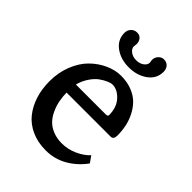

<svg xmlns="http://www.w3.org/2000/svg" viewBox="-190 -726 839 839"><g transform="rotate(45 229.5 -306.5)"><path d="M131.8 -279.8H314.9Q329.1 -279.8 329.1 -287.1Q329.1 -335.4 302.5 -364.3Q275.9 -393.1 245.1 -393.1Q235.8 -393.1 220.9 -386.7Q206.1 -380.4 188.7 -368.2Q171.4 -356 155.5 -332.5Q139.6 -309.1 131.8 -279.8ZM397.9 -108.9 418.9 -79.1Q386.7 -34.7 341.3 -8.8Q295.9 17.1 242.2 17.1Q192.4 17.1 153.3 -0.7Q114.3 -18.6 89.8 -49.6Q65.4 -80.6 52.7 -121.1Q40 -161.6 40 -209Q40 -263.2 58.6 -309.3Q77.1 -355.5 106.9 -384.8Q136.7 -414.1 172.9 -430.4Q209 -446.8 245.1 -446.8Q283.2 -446.8 313.5 -434.6Q343.8 -422.4 363 -402.6Q382.3 -382.8 395 -356.7Q407.7 -330.6 412.8 -304.2Q418 -277.8 418 -250Q418 -226.1 399.9 -226.1H127.9Q128.4 -199.7 133.1 -176.3Q137.7 -152.8 148.2 -129.9Q158.7 -106.9 174.3 -90.6Q189.9 -74.2 214.6 -64.2Q239.3 -54.2 270 -54.2Q307.6 -54.2 342.3 -70.1Q377 -85.9 397.9 -108.9ZM363.8 -589.8Q363.8 -547.4 328.1 -521.7Q292.5 -496.1 242.2 -496.1Q191.9 -496.1 157 -521.7Q122.1 -547.4 122.1 -589.8Q122.1 -606.4 133.1 -618.2Q144 -629.9 161.1 -629.9Q176.8 -629.9 185.8 -619.1Q194.8 -608.4 194.8 -592.8Q194.8 -588.9 193.8 -583.3Q192.9 -577.6 192.9 -577.1Q192.9 -563 207.3 -552Q221.7 -541 243.2 -541Q264.2 -541 278.6 -551.5Q293 -562 293 -576.2Q293 -580.1 292 -583V-582Q291 -584 291 -591.8Q291 -607.4 301.8 -618.7Q312.5 -629.9 326.2 -629.9Q343.8 -629.9 353.8 -618.7Q363.8 -607.4 363.8 -589.8Z"/></g></svg>

Font: Linear Smooth Low Contrast
Style: Regular
Weight: 500
Designer: Philipp H. Poll, Flanker
Foundry: Philipp H. Poll, reworked by Flanker
Version: Version 1.010 | FøM Fix